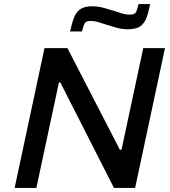

<svg xmlns="http://www.w3.org/2000/svg" viewBox="-20 -925 838 945"><path d="M52 0 199 -688H312L570 -188H578L685 -688H792L645 0H541L277 -519H270L159 0ZM325 -770Q334 -812 344.5 -839Q355 -866 375.5 -880Q396 -894 434 -894Q462 -894 489.5 -886.5Q517 -879 543 -871Q563 -864 581 -858.5Q599 -853 619 -853Q642 -853 648.5 -864Q655 -875 662 -905H719Q711 -864 700.5 -836.5Q690 -809 669.5 -795Q649 -781 611 -781Q580 -781 554 -788.5Q528 -796 502 -804Q482 -811 463 -816.5Q444 -822 425 -822Q404 -822 397.5 -811Q391 -800 383 -770Z"/></svg>

Font: Saira SemiExpanded Medium
Style: Italic
Weight: 500
Width: 6
Italic angle: -12°
Designer: Hector Gatti with collaboration of the Omnibus-Type team
Foundry: Omnibus-Type
Version: Version 1.101